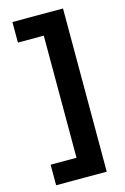

<svg xmlns="http://www.w3.org/2000/svg" viewBox="-129 -809 634 975"><g transform="rotate(-15 188.0 -321.0)"><path d="M306 -750V108H40V0H176V-642H40V-750Z"/></g></svg>

Font: Instrument Sans Condensed
Style: Bold
Weight: 700
Width: 3
Designer: Rodrigo Fuenzalida
Foundry: fragTYPE
Version: Version 1.000;gftools[0.9.28]